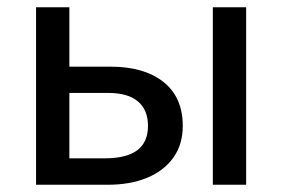

<svg xmlns="http://www.w3.org/2000/svg" viewBox="-20 -510 779 530"><path d="M79.5 0V-490H171.5V-73H269.5Q329 -73 358.8 -95.2Q388.5 -117.5 388.5 -162.5Q388.5 -206.5 360.8 -230Q333 -253.5 278.5 -253.5H157V-326H285Q378 -326 431.2 -283.8Q484.5 -241.5 484.5 -162.5Q484.5 -111 458.5 -74.8Q432.5 -38.5 386 -19.2Q339.5 0 277.5 0ZM567.5 0V-490H659.5V0Z"/></svg>

Font: Geologica Roman Light
Style: Regular
Weight: 300
Designer: Sindre Bremnes, Frode Helland
Foundry: Monokrom Skriftforlag AS
Version: Version 1.010;gftools[0.9.28]